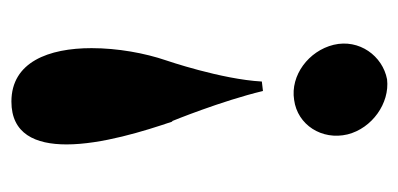

<svg xmlns="http://www.w3.org/2000/svg" viewBox="-206 -346 716 345"><g transform="rotate(90 152.5 -173.0)"><path d="M197 -124C197 -124 161 -212 143 -287L126 -285C122 -212 88 -113 88 -113C75 -75 66 -26 66 21C66 98 91 165 162 165C220 165 239 122 239 66C239 3 215 -74 198 -124ZM221 -439C210 -483 165 -515 122 -510C80 -502 49 -460 60 -414C71 -369 115 -336 159 -343C204 -349 232 -393 221 -439Z"/></g></svg>

Font: Purple Purse
Style: Regular
Weight: 400
Designer: Astigmatic (AOETI)
Foundry: Astigmatic (AOETI)
Version: Version 1.000